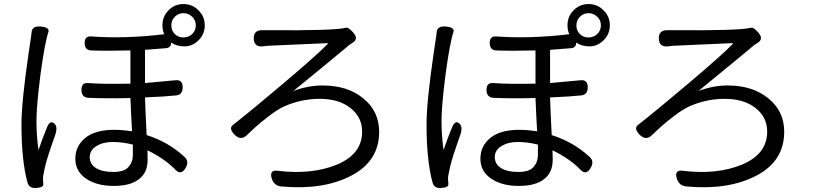

<svg xmlns="http://www.w3.org/2000/svg" viewBox="-20 -879 4040 948"><path d="M455 -157Q423 -137 423 -103Q423 -69 454 -49Q485 -30 539 -30Q593 -30 614 -54Q636 -79 636 -113V-165Q585 -178 536 -178Q488 -178 455 -157ZM219 -721Q201 -668 180 -512Q160 -356 160 -282Q160 -208 170 -138Q190 -197 212 -250Q227 -287 247 -270Q268 -254 251 -208Q212 -99 202 -54Q192 -10 192 3Q193 17 194 30Q195 47 159 49Q124 52 116 23Q86 -85 86 -265Q86 -375 122 -622Q129 -670 133 -695L136 -719Q138 -752 182 -748Q226 -744 219 -721ZM843 -796Q826 -779 826 -753Q826 -728 843 -711Q860 -694 885 -694Q911 -694 929 -711Q947 -729 947 -754Q947 -779 929 -796Q911 -814 886 -814Q861 -814 843 -796ZM782 -754Q782 -798 812 -828Q842 -859 886 -859Q930 -859 960 -828Q991 -798 991 -754Q991 -710 960 -680Q930 -650 891 -650Q852 -650 825 -669Q825 -643 799 -641L696 -633V-469L849 -483Q882 -485 882 -448Q882 -412 851 -408Q796 -402 696 -398Q697 -353 704 -212Q811 -178 888 -107Q917 -84 896 -49Q875 -14 849 -38Q796 -94 708 -137Q709 -120 709 -90Q709 -28 667 5Q625 39 541 39Q458 39 405 3Q352 -33 352 -95Q352 -158 401 -198Q450 -238 543 -238Q583 -238 632 -231Q627 -317 624 -395Q504 -392 416 -396Q383 -398 382 -434Q382 -471 413 -469Q495 -463 624 -466V-630Q504 -627 429 -630Q398 -632 398 -667Q398 -702 431 -699Q599 -687 791 -710Q782 -729 782 -754Z M1302 -730Q1630 -727 1688 -742Q1702 -745 1726 -716Q1750 -687 1723 -669L1706 -658Q1649 -610 1429 -430Q1502 -457 1572 -457Q1697 -457 1774 -393Q1852 -330 1852 -228Q1852 -84 1715 -12Q1578 60 1373 42Q1332 40 1321 0Q1310 -41 1350 -36Q1518 -15 1643 -66Q1768 -118 1768 -229Q1768 -301 1710 -346Q1653 -391 1558 -391Q1468 -391 1384 -354Q1351 -339 1308 -306Q1266 -274 1242 -252Q1218 -230 1198 -211Q1169 -183 1138 -214Q1108 -245 1130 -262Q1227 -338 1385 -472Q1543 -606 1594 -658Q1603 -667 1597 -666L1461 -660Q1334 -655 1303 -653L1277 -650Q1234 -646 1233 -689Q1232 -730 1274 -730Z M2455 -157Q2423 -137 2423 -103Q2423 -69 2454 -49Q2485 -30 2539 -30Q2593 -30 2614 -54Q2636 -79 2636 -113V-165Q2585 -178 2536 -178Q2488 -178 2455 -157ZM2219 -721Q2201 -668 2180 -512Q2160 -356 2160 -282Q2160 -208 2170 -138Q2190 -197 2212 -250Q2227 -287 2247 -270Q2268 -254 2251 -208Q2212 -99 2202 -54Q2192 -10 2192 3Q2193 17 2194 30Q2195 47 2159 49Q2124 52 2116 23Q2086 -85 2086 -265Q2086 -375 2122 -622Q2129 -670 2133 -695L2136 -719Q2138 -752 2182 -748Q2226 -744 2219 -721ZM2843 -796Q2826 -779 2826 -753Q2826 -728 2843 -711Q2860 -694 2885 -694Q2911 -694 2929 -711Q2947 -729 2947 -754Q2947 -779 2929 -796Q2911 -814 2886 -814Q2861 -814 2843 -796ZM2782 -754Q2782 -798 2812 -828Q2842 -859 2886 -859Q2930 -859 2960 -828Q2991 -798 2991 -754Q2991 -710 2960 -680Q2930 -650 2891 -650Q2852 -650 2825 -669Q2825 -643 2799 -641L2696 -633V-469L2849 -483Q2882 -485 2882 -448Q2882 -412 2851 -408Q2796 -402 2696 -398Q2697 -353 2704 -212Q2811 -178 2888 -107Q2917 -84 2896 -49Q2875 -14 2849 -38Q2796 -94 2708 -137Q2709 -120 2709 -90Q2709 -28 2667 5Q2625 39 2541 39Q2458 39 2405 3Q2352 -33 2352 -95Q2352 -158 2401 -198Q2450 -238 2543 -238Q2583 -238 2632 -231Q2627 -317 2624 -395Q2504 -392 2416 -396Q2383 -398 2382 -434Q2382 -471 2413 -469Q2495 -463 2624 -466V-630Q2504 -627 2429 -630Q2398 -632 2398 -667Q2398 -702 2431 -699Q2599 -687 2791 -710Q2782 -729 2782 -754Z M3302 -730Q3630 -727 3688 -742Q3702 -745 3726 -716Q3750 -687 3723 -669L3706 -658Q3649 -610 3429 -430Q3502 -457 3572 -457Q3697 -457 3774 -393Q3852 -330 3852 -228Q3852 -84 3715 -12Q3578 60 3373 42Q3332 40 3321 0Q3310 -41 3350 -36Q3518 -15 3643 -66Q3768 -118 3768 -229Q3768 -301 3710 -346Q3653 -391 3558 -391Q3468 -391 3384 -354Q3351 -339 3308 -306Q3266 -274 3242 -252Q3218 -230 3198 -211Q3169 -183 3138 -214Q3108 -245 3130 -262Q3227 -338 3385 -472Q3543 -606 3594 -658Q3603 -667 3597 -666L3461 -660Q3334 -655 3303 -653L3277 -650Q3234 -646 3233 -689Q3232 -730 3274 -730Z"/></svg>

Font: Swei Gothic CJK TC Regular
Style: Regular
Weight: 400
Version: Version 2.129